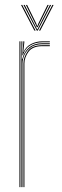

<svg xmlns="http://www.w3.org/2000/svg" viewBox="-20 -770 254 790"><path d="M68 0V-600H72V-590L70 -527.8H72Q78.5 -556.8 99.8 -574.4Q121 -592 154.2 -592Q162 -592 169.6 -592Q177.2 -592 185 -592V-588Q177.2 -588 169.6 -588Q162 -588 154.2 -588Q124.8 -588 106.8 -575.2Q88.8 -562.5 80.6 -544.1Q72.5 -525.8 72.5 -508.8V0ZM60 0V-600H64V0ZM76.5 0V-508.8Q76.5 -534.2 93.9 -559.1Q111.2 -584 154.2 -584Q162 -584 169.6 -584Q177.2 -584 185 -584V-580Q177.2 -580 169.6 -580Q162 -580 154.2 -580Q114.2 -580 97.4 -556.9Q80.5 -533.8 80.5 -508.8V0ZM72 -542.5 75.8 -594V-600H80V-595.2L75.8 -555.5H76.8Q86.2 -577.8 107.8 -588.9Q129.2 -600 154.2 -600Q162 -600 169.6 -600Q177.2 -600 185 -600V-596Q177.2 -596 169.6 -596Q162 -596 154.2 -596Q126.2 -596 104.6 -583.1Q83 -570.2 74 -542.5ZM66.5 -749.8H71.5L126.5 -644H121.5ZM76.5 -749.8H81.5L128.5 -657.8L132.5 -649.5H134.5L138.5 -657.8L185.5 -749.8H190.5L135.5 -644H131.5ZM86.5 -749.8H91.5L129 -673.8L132.5 -664H134.5L138 -673.8L175.5 -749.8H180.5L140.5 -669.2L135.5 -658.2H131.5L126.5 -669.2ZM195.5 -749.8H200.5L145.5 -644H140.5Z"/></svg>

Font: Big Shoulders Inline Thin
Style: Regular
Weight: 100
Designer: Patric King
Foundry: XO Type Co
Version: Version 2.002